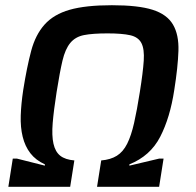

<svg xmlns="http://www.w3.org/2000/svg" viewBox="-20 -716 750 736"><path d="M12 0 29 -108H45Q72 -101 98.5 -94.5Q125 -88 152 -81V-86Q117 -102 96.5 -128.5Q76 -155 67 -191.5Q58 -228 59.5 -273Q61 -318 69 -371Q83 -459 99.5 -521Q116 -583 151 -622Q186 -661 247 -678.5Q308 -696 409 -696Q510 -696 565 -678.5Q620 -661 643 -622Q666 -583 664 -521Q662 -459 648 -371Q632 -265 594 -191.5Q556 -118 476 -86V-81L590 -108H607L590 0H352L368 -101Q404 -104 428 -119Q452 -134 467.5 -165Q483 -196 494 -244.5Q505 -293 516 -363Q528 -438 531 -483Q534 -528 522 -551Q510 -574 479 -581Q448 -588 392 -588Q335 -588 302 -581.5Q269 -575 249.5 -551.5Q230 -528 219.5 -483.5Q209 -439 197 -363Q186 -293 182 -244.5Q178 -196 185 -165Q192 -134 211 -119Q230 -104 265 -101L249 0Z"/></svg>

Font: Azeri Sans SemiBold
Style: Italic
Weight: 600
Designer: Hector Gatti & Omnibus-Type (original fonts) / Cristiano Sobral (main changes and remastering)
Foundry: Omnibus-Type
Version: Version 0.07;August 21, 2020;FontCreator 13.0.0.2681 64-bit;